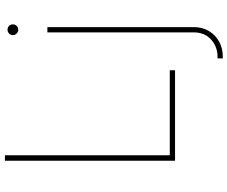

<svg xmlns="http://www.w3.org/2000/svg" viewBox="-96 -672 972 821"><g transform="rotate(-90 390.5 -262.0)"><path d="M113.3 0V-727.5H136.7V-22.5H500V0ZM662.1 -545.9H684.6V79.1Q684.6 117.7 667.2 145.8Q649.9 173.8 621.6 189Q593.3 204.1 559.6 204.1H550.8V181.6H559.6Q600.1 181.6 631.1 154.3Q662.1 127 662.1 79.1ZM673.3 -670.4Q664.1 -670.4 657.2 -677.2Q650.4 -684.1 650.4 -693.4Q650.4 -703.1 657.2 -709.7Q664.1 -716.3 673.3 -716.3Q683.1 -716.3 689.7 -709.7Q696.3 -703.1 696.3 -693.4Q696.3 -684.1 689.7 -677.2Q683.1 -670.4 673.3 -670.4Z"/></g></svg>

Font: Inter Thin
Style: Regular
Weight: 250
Designer: Rasmus Andersson
Foundry: rsms
Version: Version 4.001;git-66647c0bb